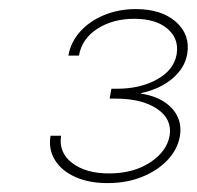

<svg xmlns="http://www.w3.org/2000/svg" viewBox="-20 -836 436 425"><path d="M217.8 -430.7Q177.2 -430.7 147 -444.1Q116.7 -457.5 101.8 -481.4Q86.9 -505.4 91.8 -535.6H115.2Q109.4 -498.5 139.6 -475.3Q169.9 -452.1 221.2 -452.1Q274.9 -452.1 312 -476.3Q349.1 -500.5 355.5 -535.6Q361.3 -572.3 327.9 -595Q294.4 -617.7 235.8 -617.7H222.7L226.6 -639.6H239.7Q290.5 -639.6 327.9 -660.4Q365.2 -681.2 371.1 -716.3Q376.5 -750.5 350.6 -772.5Q324.7 -794.4 277.3 -794.4Q229.5 -794.4 195.3 -772.2Q161.1 -750 154.8 -712.9H131.3Q136.7 -743.2 157.7 -766.4Q178.7 -789.6 210.7 -802.7Q242.7 -815.9 280.8 -815.9Q337.4 -815.9 369.4 -787.6Q401.4 -759.3 394.5 -716.8Q389.2 -685.5 361.6 -662.1Q334 -638.7 292 -629.9V-628.9Q337.4 -621.6 360.6 -596.2Q383.8 -570.8 378.4 -535.6Q373.5 -505.9 351.3 -482.2Q329.1 -458.5 294.7 -444.6Q260.3 -430.7 217.8 -430.7Z"/></svg>

Font: Inter 28pt Thin
Style: Italic
Weight: 250
Italic angle: -9.3988°
Designer: Rasmus Andersson
Foundry: rsms
Version: Version 4.001;git-66647c0bb